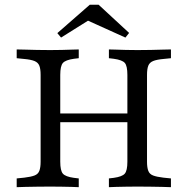

<svg xmlns="http://www.w3.org/2000/svg" viewBox="-20 -776 778 796"><path d="M148.4 -369.4V-465.3Q148.4 -490.3 143.1 -503.6Q137.9 -516.9 123 -523Q108.1 -529 80.6 -531.5L49.2 -534.7V-571Q64.5 -571 86.3 -570.2Q108.1 -569.4 132.7 -569Q157.3 -568.5 180.6 -568.5H188.7H194.4Q215.3 -568.5 236.3 -569Q257.3 -569.4 275.8 -570.2Q294.4 -571 306.5 -571V-534.7L286.3 -532.3Q251.6 -527.4 240.7 -514.9Q229.8 -502.4 229.8 -465.3V-369.4ZM508.1 -201.6V-465.3Q508.1 -502.4 497.6 -514.9Q487.1 -527.4 451.6 -532.3L431.5 -534.7V-571Q444.4 -571 462.9 -570.2Q481.5 -569.4 502.4 -569Q523.4 -568.5 543.5 -568.5H549.2H557.3Q581.5 -568.5 605.6 -569Q629.8 -569.4 651.6 -570.2Q673.4 -571 688.7 -571V-534.7L657.3 -531.5Q629.8 -529 614.9 -523Q600 -516.9 594.8 -503.6Q589.5 -490.3 589.5 -465.3V-201.6ZM180.6 -2.4Q157.3 -2.4 132.7 -2Q108.1 -1.6 86.3 -1.2Q64.5 -0.8 49.2 0V-36.3L80.6 -39.5Q108.1 -42.7 123 -48.4Q137.9 -54 143.1 -67.7Q148.4 -81.5 148.4 -105.6V-369.4H229.8V-105.6Q229.8 -68.5 240.7 -56Q251.6 -43.5 286.3 -38.7L306.5 -36.3V0Q294.4 -0.8 275.8 -1.2Q257.3 -1.6 236.3 -2Q215.3 -2.4 194.4 -2.4H188.7ZM199.2 -269.4V-305.6H538.7V-269.4ZM543.5 -2.4Q523.4 -2.4 502 -2Q480.6 -1.6 462.5 -1.2Q444.4 -0.8 431.5 0V-36.3L451.6 -38.7Q486.3 -43.5 497.2 -56Q508.1 -68.5 508.1 -105.6V-201.6H589.5V-105.6Q589.5 -81.5 594.8 -67.7Q600 -54 614.9 -48.4Q629.8 -42.7 657.3 -39.5L688.7 -36.3V0Q673.4 -0.8 651.6 -1.2Q629.8 -1.6 605.6 -2Q581.5 -2.4 557.3 -2.4H549.2ZM233.1 -620.2 217.7 -638.7 352.4 -756.5H388.7L515.3 -639.5L500 -620.2L314.5 -704L373.4 -708.1Z"/></svg>

Font: Playfair 9pt
Style: Regular
Weight: 400
Designer: Claus Eggers Sørensen
Foundry: Claus Eggers Sørensen
Version: Version 2.203